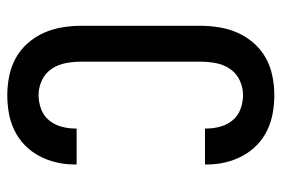

<svg xmlns="http://www.w3.org/2000/svg" viewBox="-146 -638 791 540"><g transform="rotate(-90 250.0 -367.5)"><path d="M253 8Q227 8 202 3.5Q177 -1 154 -12Q131 -23 112.5 -41Q94 -59 82 -81.5Q70 -104 64 -129Q58 -154 58 -180V-187H159V-183Q159 -163 164.5 -143.5Q170 -124 182.5 -109Q195 -94 214 -87Q233 -80 253 -80Q275 -80 295 -89.5Q315 -99 327 -117Q339 -135 343 -156.5Q347 -178 347 -200V-535Q347 -557 343 -578.5Q339 -600 327 -618Q315 -636 295 -645.5Q275 -655 253 -655Q233 -655 214 -648Q195 -641 182.5 -626Q170 -611 164.5 -591.5Q159 -572 159 -552V-548H58V-555Q58 -581 64 -606Q70 -631 82 -653.5Q94 -676 112.5 -694Q131 -712 154 -723Q177 -734 202 -738.5Q227 -743 253 -743Q280 -743 307 -737.5Q334 -732 357.5 -719Q381 -706 399 -685.5Q417 -665 428 -640.5Q439 -616 443.5 -589Q448 -562 448 -535V-200Q448 -173 443.5 -146Q439 -119 428 -94.5Q417 -70 399 -49.5Q381 -29 357.5 -16Q334 -3 307 2.5Q280 8 253 8Z"/></g></svg>

Font: Iosevka Term Semibold
Style: Regular
Weight: 600
Monospace: yes
Designer: Belleve Invis
Foundry: Belleve Invis
Version: Version 31.4.0